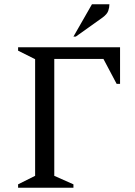

<svg xmlns="http://www.w3.org/2000/svg" viewBox="-20 -882 634 902"><path d="M65 0V-16L145 -56V-604L65 -644V-660H544V-488H528L466 -605H235V-56L325 -16V0ZM325 -710 412 -862H494Q494 -847 488.5 -831Q483 -815 461 -799L336 -710Z"/></svg>

Font: Spectral SC
Style: Regular
Weight: 400
Designer: Jean-Baptiste Levee
Foundry: Production Type
Version: Version 2.001